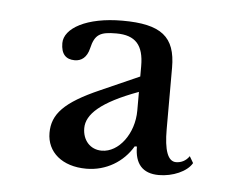

<svg xmlns="http://www.w3.org/2000/svg" viewBox="-33 -818 444 348"><g transform="rotate(5 189.0 -643.5)"><path d="M218 -654V-620C218 -578 191 -542 160 -542C139 -542 125 -558 125 -580C125 -605 150 -629 218 -654ZM148 -651C84 -623 63 -600 63 -566C63 -531 91 -507 135 -507C171 -507 202 -526 219 -555H223C223 -524 237 -507 267 -507C292 -507 318 -518 327 -534L320 -546C314 -537 305 -533 296 -533C281 -533 274 -553 274 -591V-703C274 -759 248 -780 177 -780C112 -780 72 -757 72 -730C72 -710 81 -701 97 -701C109 -701 119 -708 123 -725C129 -751 139 -756 168 -756C203 -756 218 -739 218 -701V-682Z"/></g></svg>

Font: Libre Baskerville
Style: Regular
Weight: 400
Designer: Pablo Impallari, Rodrigo Fuenzalida
Foundry: Pablo Impallari, Rodrigo Fuenzalida
Version: Version 1.051;Glyphs 3.2.3 (3260)